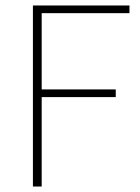

<svg xmlns="http://www.w3.org/2000/svg" viewBox="-20 -680 510 700"><path d="M100 0V-660H452V-632H132V-354H402V-326H132V0Z"/></svg>

Font: Assistant ExtraLight
Style: Regular
Weight: 200
Designer: Hebrew By Ben Nathan, Latin by Paul Hunt
Version: Version 3.000